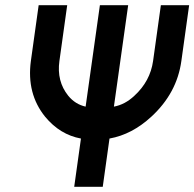

<svg xmlns="http://www.w3.org/2000/svg" viewBox="-20 -720 749 740"><path d="M129 -700 99 -485Q82 -359 154 -270Q211 -201 292 -186L266 0H376L402 -186Q446 -194 486 -215Q526 -236 563 -270Q662 -361 679 -485L709 -700H600L570 -485Q559 -407 498 -351Q462 -317 419 -309L474 -700H365L310 -309Q270 -318 243 -351Q198 -407 209 -485L239 -700Z"/></svg>

Font: Unageo
Style: SemiBold-Italic
Weight: 600
Designer: Richard Sepsi
Foundry: Richard Sepsi
Version: Version 2.000